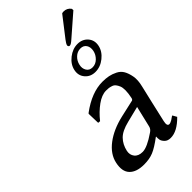

<svg xmlns="http://www.w3.org/2000/svg" viewBox="-258 -900 978 978"><g transform="rotate(-45 230.5 -411.0)"><path d="M345.7 -638.2Q323.2 -638.2 305.9 -621.8Q288.6 -605.5 283.7 -582Q278.8 -560.1 289.1 -543Q299.3 -525.9 321.8 -525.9Q344.2 -525.9 361.6 -542.7Q378.9 -559.6 383.8 -582Q388.7 -606 378.2 -622.1Q367.7 -638.2 345.7 -638.2ZM420.9 -582Q413.6 -548.3 382.8 -523.7Q352.1 -499 315.9 -499Q281.2 -499 260.3 -523.4Q239.3 -547.9 246.6 -582Q253.9 -616.2 285.2 -640.6Q316.4 -665 351.3 -665Q386.2 -665 407.2 -640.9Q428.2 -616.7 420.9 -582ZM339.4 -223.1 254.9 -202.1Q200.7 -189 176.8 -164.3Q152.8 -139.6 144.5 -102.1Q139.2 -77.1 153.3 -59.1Q167.5 -41 197.8 -41Q230.5 -41 293 -84Q309.1 -94.2 312.5 -109.9ZM384.3 -76.2Q377.4 -45.4 393.6 -44.9Q398.4 -44.9 404.5 -47.6Q410.6 -50.3 414.8 -52.7Q418.9 -55.2 425.5 -60.1Q432.1 -64.9 434.1 -65.9L436.5 -64L448.2 -43Q396 10.3 349.1 9.8Q327.6 9.8 315.9 -2.2Q304.2 -14.2 302.2 -25.4Q300.3 -36.6 301.3 -47.9H299.3Q253.9 -13.7 225.1 -2Q196.3 9.8 157.7 9.8Q103 9.8 77.1 -17.3Q51.3 -44.4 63 -98.1Q73.7 -148.9 124 -187.3Q174.3 -225.6 250.5 -243.2L343.3 -264.2Q349.6 -266.1 351.6 -275.9Q357.4 -303.2 357.7 -324Q357.9 -344.7 352.8 -356.9Q347.7 -369.1 341.1 -377.2Q334.5 -385.3 323.7 -388.7Q313 -392.1 305.2 -393.1Q297.4 -394 286.6 -394Q255.4 -394 220 -368.4Q184.6 -342.8 154.8 -305.2L142.1 -306.2L140.1 -373L144 -377Q228 -439 305.2 -439Q329.1 -439 348.9 -435.1Q368.7 -431.2 388.9 -420.9Q409.2 -410.6 419.7 -392.3Q430.2 -374 435.5 -345.7Q440.9 -317.4 430.7 -276.9Q429.7 -272.9 408.7 -182.9Q387.7 -92.8 384.3 -76.2ZM406.7 -830.1Q412.1 -832 418.5 -832Q443.4 -832 458 -811.5L458.5 -801.3L345.7 -703.1Q326.7 -686 317.9 -686Q313.5 -686 310.8 -689.7Q308.1 -693.4 309.1 -697.8Q311 -706.5 323.7 -723.1Z"/></g></svg>

Font: Linux Biolinum
Style: Italic
Weight: 400
Italic angle: -12°
Designer: Philipp H. Poll
Foundry: Philipp H. Poll
Version: Version 1.1.3 ; ttfautohint (v0.9)